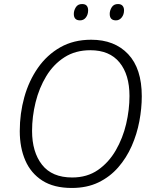

<svg xmlns="http://www.w3.org/2000/svg" viewBox="-20 -922 759 952"><path d="M336 10Q247 10 190 -26.5Q133 -63 105.5 -126.5Q78 -190 78 -272Q78 -359 100.5 -440Q123 -521 168 -585.5Q213 -650 279 -687.5Q345 -725 432 -725Q548 -725 615.5 -653.5Q683 -582 683 -445Q683 -385 671 -321Q659 -257 633 -198Q607 -139 566 -92Q525 -45 468 -17.5Q411 10 336 10ZM338 -42Q412 -42 465.5 -79Q519 -116 554 -176.5Q589 -237 605.5 -307.5Q622 -378 622 -446Q622 -552 572.5 -612.5Q523 -673 428 -673Q354 -673 299.5 -638Q245 -603 209.5 -544.5Q174 -486 156.5 -415Q139 -344 139 -273Q139 -168 188.5 -105Q238 -42 338 -42ZM555 -821Q524 -821 524 -853Q524 -870 534 -886Q544 -902 565 -902Q580 -902 587.5 -893.5Q595 -885 595 -871Q595 -850 583.5 -835.5Q572 -821 555 -821ZM377 -821Q346 -821 346 -853Q346 -870 356 -886Q366 -902 387 -902Q403 -902 410 -893.5Q417 -885 417 -871Q417 -850 406 -835.5Q395 -821 377 -821Z"/></svg>

Font: Noto Sans Light
Style: Italic
Weight: 300
Italic angle: -12°
Designer: Monotype Design Team
Foundry: Monotype Imaging Inc.
Version: Version 2.013; ttfautohint (v1.8.4.7-5d5b)